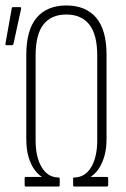

<svg xmlns="http://www.w3.org/2000/svg" viewBox="-20 -681 460 701"><path d="M74 0Q70 0 70 -5V-30Q70 -35 74 -35H132V-36Q119 -44 106 -61.5Q93 -79 84.5 -107Q76 -135 76 -175V-480Q76 -572 114 -616.5Q152 -661 222 -661Q293 -661 331 -616.5Q369 -572 369 -480V-175Q369 -135 360 -107Q351 -79 338 -61.5Q325 -44 312 -36V-35H370Q375 -35 375 -30V-5Q375 0 370 0H251Q247 0 247 -5V-28Q247 -33 250 -33Q290 -33 312.5 -70Q335 -107 335 -169V-478Q335 -555 306 -591.5Q277 -628 222 -628Q167 -628 138.5 -591.5Q110 -555 110 -478V-169Q110 -107 132.5 -70Q155 -33 194 -33Q198 -33 198 -28V-5Q198 0 193 0ZM3 -516Q-1 -516 0 -522L23 -651Q24 -655 28 -655H53Q58 -655 57 -649L29 -520Q28 -516 23 -516Z"/></svg>

Font: Sofia Sans Extra Condensed ExtraLight
Style: Regular
Weight: 250
Designer: Botio Nikoltchev, Ani Petrova
Foundry: lettersoup
Version: Version 4.101